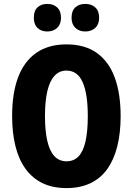

<svg xmlns="http://www.w3.org/2000/svg" viewBox="-20 -952 679 982"><path d="M597 -358Q597 -272 580 -204Q563 -136 529 -88Q495 -40 442.5 -15Q390 10 320 10Q250 10 198 -15Q146 -40 111 -88Q76 -136 59 -204.5Q42 -273 42 -359Q42 -476 73 -557.5Q104 -639 166 -682Q228 -725 320 -725Q414 -725 475.5 -681Q537 -637 567 -555Q597 -473 597 -358ZM210 -358Q210 -283 222 -231Q234 -179 258.5 -153Q283 -127 320 -127Q358 -127 382 -152.5Q406 -178 417.5 -229.5Q429 -281 429 -358Q429 -473 402.5 -532Q376 -591 320 -591Q283 -591 258.5 -564Q234 -537 222 -485.5Q210 -434 210 -358ZM153 -861Q153 -897 172 -914.5Q191 -932 222 -932Q253 -932 272.5 -914Q292 -896 292 -861Q292 -828 272.5 -809.5Q253 -791 222 -791Q191 -791 172 -809Q153 -827 153 -861ZM346 -861Q346 -897 365.5 -914.5Q385 -932 416 -932Q448 -932 467.5 -914Q487 -896 487 -861Q487 -828 467.5 -809.5Q448 -791 416 -791Q385 -791 365.5 -809.5Q346 -828 346 -861Z"/></svg>

Font: Noto Sans Display Condensed ExtraBold
Style: Regular
Weight: 800
Width: 3
Designer: Monotype Design Team
Foundry: Monotype Imaging Inc.
Version: Version 2.003